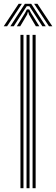

<svg xmlns="http://www.w3.org/2000/svg" viewBox="-46 -982 294 1002"><path d="M124 0V-800H140V0ZM60.8 0V-800H76.5V0ZM92.5 0V-800H108.2V0ZM-26.5 -845 51.2 -962H68.2L-9 -845ZM8 -845 83.8 -962H117L192.8 -845H175L122 -927L107 -949.8H93.8L78.5 -926.8L25.8 -845ZM41.8 -845 85 -915 94.2 -932.8H106.5L115.8 -915L159.2 -845H141.2L105 -906.2L101.8 -918.5H99L95.8 -906.2L59.5 -845ZM209.5 -845 132.2 -962H149.5L227 -845Z"/></svg>

Font: Big Shoulders Inline Text Thin
Style: Regular
Weight: 400
Version: Version 2.002